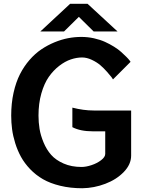

<svg xmlns="http://www.w3.org/2000/svg" viewBox="-20 -979 793 1013"><path d="M671.9 -396V-158.2Q671.9 -111.8 633.3 -71.8Q594.7 -31.7 535.6 -9.3Q476.6 13.2 414.1 14.2Q351.1 14.2 297.9 1.2Q244.6 -11.7 206.5 -33.7Q168.5 -55.7 138.9 -86.7Q109.4 -117.7 90.8 -151.4Q72.3 -185.1 60.3 -223.6Q48.3 -262.2 43.7 -297.6Q39.1 -333 39.1 -369.1Q39.1 -433.6 51.5 -489.5Q64 -545.4 85.2 -587.2Q106.4 -628.9 135.7 -662.6Q165 -696.3 198 -718.5Q231 -740.7 267.8 -755.9Q304.7 -771 339.6 -777.6Q374.5 -784.2 409.2 -784.2Q443.4 -784.2 476.1 -776.9Q508.8 -769.5 533.9 -758.1Q559.1 -746.6 581.5 -732.7Q604 -718.8 619.6 -704.6Q635.3 -690.4 646.7 -679Q658.2 -667.5 663.6 -660.2L668.9 -652.8L576.2 -560.1Q573.2 -564.9 567.6 -572.8Q562 -580.6 544.4 -600.3Q526.9 -620.1 508.8 -635.5Q490.7 -650.9 464.4 -663.3Q438 -675.8 413.1 -675.8Q384.3 -675.8 353.8 -665.5Q323.2 -655.3 292.5 -631.6Q261.7 -607.9 237.5 -573.5Q213.4 -539.1 198.2 -486.1Q183.1 -433.1 183.1 -369.1Q183.1 -333.5 188.7 -299.1Q194.3 -264.6 210 -227.1Q225.6 -189.5 250 -161.9Q274.4 -134.3 315.7 -116.2Q356.9 -98.1 410.2 -98.1Q433.6 -98.1 462.6 -107.7Q491.7 -117.2 513.4 -133.8Q535.2 -150.4 535.2 -167V-286.1H470.2Q403.8 -286.1 361.8 -308.1V-411.1Q420.9 -396 474.1 -396ZM350.1 -959H441.9L600.1 -813H474.1L396 -890.1L317.9 -813H192.9Z"/></svg>

Font: Junction Bold
Style: Bold
Weight: 700
Designer: Caroline Hadilaksono
Foundry: Caroline Hadilaksono
Version: Version 001.001